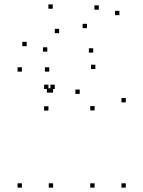

<svg xmlns="http://www.w3.org/2000/svg" viewBox="-20 -854 660 884"><path d="M215.8 -427.5V-447.5H195.8V-427.5ZM206.7 -524.2V-544.2H186.7V-524.2ZM80.8 -524.2V-544.2H60.8V-524.2ZM80.8 10V-10H60.8V10ZM224.5 10V-10H204.5V10ZM224.5 -427.5V-447.5H204.5V-427.5ZM559.2 -382.7V-402.7H539.2V-382.7ZM419.1 -536.1V-556.1H399.1V-536.1ZM232.2 -444.2V-464.2H212.2V-444.2ZM203 -444.2V-464.2H183V-444.2ZM203 -344.8V-364.8H183V-344.8ZM347 -421.8V-441.8H327V-421.8ZM415.5 -345.6V-365.6H395.5V-345.6ZM415.5 10V-10H395.5V10ZM559.2 10V-10H539.2V10ZM102.8 -641.3V-661.3H82.8V-641.3ZM197.8 -616.2V-636.2H177.8V-616.2ZM252.2 -701.2V-721.2H232.2V-701.2ZM409.2 -611.8V-631.8H389.2V-611.8ZM529.8 -784.2V-804.2H509.8V-784.2ZM434.8 -809.4V-829.4H414.8V-809.4ZM380.4 -724.3V-744.3H360.4V-724.3ZM222.8 -813.8V-833.8H202.8V-813.8Z"/></svg>

Font: Monaspace Neon Dots Var
Style: Regular
Weight: 400
Designer: Riley Cran and the Lettermatic Team
Version: Version 1.100 (Monaspace Neon Dots)